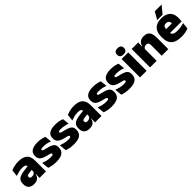

<svg xmlns="http://www.w3.org/2000/svg" viewBox="360 -2159 3637 3637"><g transform="rotate(-45 2179.0 -340.0)"><path d="M325 0 330 -126 326.5 -130.5V-283.5L325 -301.5Q325 -336 302.8 -352.2Q280.5 -368.5 227 -368.5Q178.5 -368.5 133.8 -357Q89 -345.5 48 -330.5L62.5 -465Q87.5 -476 118 -485.2Q148.5 -494.5 184.5 -500Q220.5 -505.5 261 -505.5Q329.5 -505.5 375.2 -489.8Q421 -474 448 -445.2Q475 -416.5 486.8 -377Q498.5 -337.5 498.5 -290V0ZM172.5 12Q98.5 12 60.8 -25.8Q23 -63.5 23 -133V-145.5Q23 -219.5 68.2 -254.5Q113.5 -289.5 213 -302L338.5 -318L349 -217L242.5 -201.5Q213.5 -197.5 202.2 -187.8Q191 -178 191 -159V-157Q191 -139.5 202.8 -128.5Q214.5 -117.5 242 -117.5Q265 -117.5 281.8 -123.8Q298.5 -130 309.8 -140.5Q321 -151 327.5 -163.5L352.5 -103.5H324Q316.5 -70 300.2 -44Q284 -18 253.5 -3Q223 12 172.5 12Z M765.5 12.5Q707 12.5 659 3Q611 -6.5 576 -19.5L561.5 -165Q600.5 -150 648.2 -137.8Q696 -125.5 750 -125.5Q789.5 -125.5 804.2 -132Q819 -138.5 819 -153V-154Q819 -165 810.5 -171.5Q802 -178 780.8 -183.8Q759.5 -189.5 722 -198Q660.5 -212.5 624.5 -232.8Q588.5 -253 573 -282Q557.5 -311 557.5 -351V-355Q557.5 -431 612.2 -468.2Q667 -505.5 772 -505.5Q828.5 -505.5 875.2 -495.8Q922 -486 954 -472L968.5 -336.5Q932 -351 887 -360.8Q842 -370.5 795 -370.5Q768 -370.5 753.2 -367.8Q738.5 -365 733 -359.5Q727.5 -354 727.5 -346V-345Q727.5 -336 734.5 -329.8Q741.5 -323.5 761 -317.5Q780.5 -311.5 818 -302.5Q879.5 -288.5 918 -271.5Q956.5 -254.5 974.5 -227.2Q992.5 -200 992.5 -153.5V-150.5Q992.5 -67.5 937 -27.5Q881.5 12.5 765.5 12.5Z M1238.5 12.5Q1180 12.5 1132 3Q1084 -6.5 1049 -19.5L1034.5 -165Q1073.5 -150 1121.2 -137.8Q1169 -125.5 1223 -125.5Q1262.5 -125.5 1277.2 -132Q1292 -138.5 1292 -153V-154Q1292 -165 1283.5 -171.5Q1275 -178 1253.8 -183.8Q1232.5 -189.5 1195 -198Q1133.5 -212.5 1097.5 -232.8Q1061.5 -253 1046 -282Q1030.5 -311 1030.5 -351V-355Q1030.5 -431 1085.2 -468.2Q1140 -505.5 1245 -505.5Q1301.5 -505.5 1348.2 -495.8Q1395 -486 1427 -472L1441.5 -336.5Q1405 -351 1360 -360.8Q1315 -370.5 1268 -370.5Q1241 -370.5 1226.2 -367.8Q1211.5 -365 1206 -359.5Q1200.5 -354 1200.5 -346V-345Q1200.5 -336 1207.5 -329.8Q1214.5 -323.5 1234 -317.5Q1253.5 -311.5 1291 -302.5Q1352.5 -288.5 1391 -271.5Q1429.5 -254.5 1447.5 -227.2Q1465.5 -200 1465.5 -153.5V-150.5Q1465.5 -67.5 1410 -27.5Q1354.5 12.5 1238.5 12.5Z M1811.5 0 1816.5 -126 1813 -130.5V-283.5L1811.5 -301.5Q1811.5 -336 1789.2 -352.2Q1767 -368.5 1713.5 -368.5Q1665 -368.5 1620.2 -357Q1575.5 -345.5 1534.5 -330.5L1549 -465Q1574 -476 1604.5 -485.2Q1635 -494.5 1671 -500Q1707 -505.5 1747.5 -505.5Q1816 -505.5 1861.8 -489.8Q1907.5 -474 1934.5 -445.2Q1961.5 -416.5 1973.2 -377Q1985 -337.5 1985 -290V0ZM1659 12Q1585 12 1547.2 -25.8Q1509.5 -63.5 1509.5 -133V-145.5Q1509.5 -219.5 1554.8 -254.5Q1600 -289.5 1699.5 -302L1825 -318L1835.5 -217L1729 -201.5Q1700 -197.5 1688.8 -187.8Q1677.5 -178 1677.5 -159V-157Q1677.5 -139.5 1689.2 -128.5Q1701 -117.5 1728.5 -117.5Q1751.5 -117.5 1768.2 -123.8Q1785 -130 1796.2 -140.5Q1807.5 -151 1814 -163.5L1839 -103.5H1810.5Q1803 -70 1786.8 -44Q1770.5 -18 1740 -3Q1709.5 12 1659 12Z M2252 12.5Q2193.5 12.5 2145.5 3Q2097.5 -6.5 2062.5 -19.5L2048 -165Q2087 -150 2134.8 -137.8Q2182.5 -125.5 2236.5 -125.5Q2276 -125.5 2290.8 -132Q2305.5 -138.5 2305.5 -153V-154Q2305.5 -165 2297 -171.5Q2288.5 -178 2267.2 -183.8Q2246 -189.5 2208.5 -198Q2147 -212.5 2111 -232.8Q2075 -253 2059.5 -282Q2044 -311 2044 -351V-355Q2044 -431 2098.8 -468.2Q2153.5 -505.5 2258.5 -505.5Q2315 -505.5 2361.8 -495.8Q2408.5 -486 2440.5 -472L2455 -336.5Q2418.5 -351 2373.5 -360.8Q2328.5 -370.5 2281.5 -370.5Q2254.5 -370.5 2239.8 -367.8Q2225 -365 2219.5 -359.5Q2214 -354 2214 -346V-345Q2214 -336 2221 -329.8Q2228 -323.5 2247.5 -317.5Q2267 -311.5 2304.5 -302.5Q2366 -288.5 2404.5 -271.5Q2443 -254.5 2461 -227.2Q2479 -200 2479 -153.5V-150.5Q2479 -67.5 2423.5 -27.5Q2368 12.5 2252 12.5Z M2725 12.5Q2666.5 12.5 2618.5 3Q2570.5 -6.5 2535.5 -19.5L2521 -165Q2560 -150 2607.8 -137.8Q2655.5 -125.5 2709.5 -125.5Q2749 -125.5 2763.8 -132Q2778.5 -138.5 2778.5 -153V-154Q2778.5 -165 2770 -171.5Q2761.5 -178 2740.2 -183.8Q2719 -189.5 2681.5 -198Q2620 -212.5 2584 -232.8Q2548 -253 2532.5 -282Q2517 -311 2517 -351V-355Q2517 -431 2571.8 -468.2Q2626.5 -505.5 2731.5 -505.5Q2788 -505.5 2834.8 -495.8Q2881.5 -486 2913.5 -472L2928 -336.5Q2891.5 -351 2846.5 -360.8Q2801.5 -370.5 2754.5 -370.5Q2727.5 -370.5 2712.8 -367.8Q2698 -365 2692.5 -359.5Q2687 -354 2687 -346V-345Q2687 -336 2694 -329.8Q2701 -323.5 2720.5 -317.5Q2740 -311.5 2777.5 -302.5Q2839 -288.5 2877.5 -271.5Q2916 -254.5 2934 -227.2Q2952 -200 2952 -153.5V-150.5Q2952 -67.5 2896.5 -27.5Q2841 12.5 2725 12.5Z M3017.5 0V-492.5H3194.5V0ZM3106 -528Q3057.5 -528 3035.5 -549.8Q3013.5 -571.5 3013.5 -608.5V-612.5Q3013.5 -649.5 3035.5 -671.2Q3057.5 -693 3106 -693Q3154 -693 3176.2 -671.2Q3198.5 -649.5 3198.5 -612.5V-608.5Q3198.5 -571 3176.2 -549.5Q3154 -528 3106 -528Z M3598.5 0V-283Q3598.5 -306.5 3592.8 -323.5Q3587 -340.5 3573 -349.5Q3559 -358.5 3535 -358.5Q3516.5 -358.5 3502 -352Q3487.5 -345.5 3477.2 -334.8Q3467 -324 3461 -310.5L3434 -383.5H3462.5Q3470 -418 3487.8 -445.2Q3505.5 -472.5 3537.2 -488.5Q3569 -504.5 3618.5 -504.5Q3672.5 -504.5 3707.2 -483.5Q3742 -462.5 3758.8 -420.2Q3775.5 -378 3775.5 -313.5V0ZM3286 0V-492.5H3462L3456.5 -366L3463 -348V0Z M4121 13Q3979.5 13 3913.2 -48.5Q3847 -110 3847 -228.5V-267Q3847 -384.5 3909.2 -446Q3971.5 -507.5 4091 -507.5Q4170.5 -507.5 4223.5 -481.2Q4276.5 -455 4303.2 -405.8Q4330 -356.5 4330 -287V-271.5Q4330 -251.5 4328.2 -230.8Q4326.5 -210 4323 -192.5H4164.5Q4166.5 -223 4167.2 -250Q4168 -277 4168 -298.5Q4168 -324.5 4160 -342.2Q4152 -360 4135 -369.2Q4118 -378.5 4091 -378.5Q4050.5 -378.5 4032.2 -357.5Q4014 -336.5 4014 -298V-253.5L4015 -234.5V-203.5Q4015 -188 4020.5 -173.5Q4026 -159 4040.8 -147.8Q4055.5 -136.5 4082.8 -130Q4110 -123.5 4153.5 -123.5Q4198 -123.5 4240.5 -130.8Q4283 -138 4322.5 -151L4308.5 -22.5Q4274 -5.5 4226.2 3.8Q4178.5 13 4121 13ZM3940.5 -192.5V-296.5H4287.5V-192.5ZM4100.5 -688H4281.5V-686L4159.5 -537.5H4016V-539Z"/></g></svg>

Font: Anek Latin ExtraBold
Style: Regular
Weight: 800
Designer: Yesha Goshar
Foundry: Ek Type
Version: Version 1.003